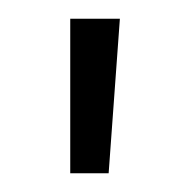

<svg xmlns="http://www.w3.org/2000/svg" viewBox="-20 -664 203 205"><path d="M55 -479V-644H108L96 -479Z"/></svg>

Font: Kanit ExtraLight
Style: Regular
Weight: 275
Designer: Katatrad Team
Foundry: CadsonDemak
Version: Version 2.000; ttfautohint (v1.8.3)